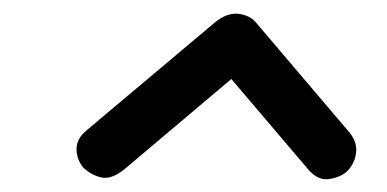

<svg xmlns="http://www.w3.org/2000/svg" viewBox="-20 -670 580 288"><path d="M499 -411.5Q487 -402.5 471 -401.2Q455 -400 440.5 -418L327 -551.5L166.5 -416Q147 -400.5 132.2 -403.8Q117.5 -407 105 -418.5Q95 -430.5 94.8 -446.2Q94.5 -462 110.5 -475L302.5 -636.5Q321 -651.5 338.2 -649.2Q355.5 -647 365 -635L504 -471.5Q516.5 -456.5 514 -439.8Q511.5 -423 499 -411.5Z"/></svg>

Font: Edu AU VIC WA NT Pre Medium
Style: Regular
Weight: 500
Designer: Tina and Corey Anderson, Eben Sorkin, Mirko Velimirovic
Foundry: Google for Education
Version: Version 1.001